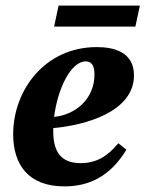

<svg xmlns="http://www.w3.org/2000/svg" viewBox="-20 -650 519 685"><path d="M210 15C294 15 372 -18 431 -116L402 -139C363 -91 322 -68 268 -68C212 -68 170 -93 170 -180C170 -184 170 -188 170 -193C284 -203 458 -251 458 -381C458 -466 384 -482 325 -482C141 -482 27 -329 27 -171C27 -65 79 15 210 15ZM463 -555 479 -630H189L173 -555ZM173 -233C186 -335 233 -431 286 -431C309 -431 317 -413 317 -384C317 -300 253 -241 173 -233Z"/></svg>

Font: STIX Two Text
Style: Bold Italic
Weight: 700
Italic angle: -12°
Designer: Ross Mills, John Hudson & Paul Hanslow, Tiro Typeworks Ltd; with prior portions MicroPress Inc. and Coen Hoffman, Elsevi
Foundry: Tiro Typeworks Ltd
Version: Version 2.13 b171